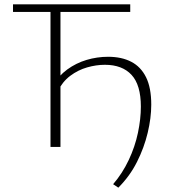

<svg xmlns="http://www.w3.org/2000/svg" viewBox="-20 -678 800 886"><path d="M526 188 502 172Q545 122 574 60.5Q603 -1 616.5 -65Q630 -129 630 -186Q630 -286 587 -332.5Q544 -379 464 -379Q424 -379 382 -367Q340 -355 304 -328Q268 -301 246 -256L221 -280Q250 -328 290.5 -357.5Q331 -387 379.5 -401.5Q428 -416 479 -416Q541 -416 585.5 -393Q630 -370 654 -321.5Q678 -273 678 -195Q678 -134 661.5 -65Q645 4 612 69.5Q579 135 526 188ZM213 0V-658H259V0ZM40 -623V-658H581V-623Z"/></svg>

Font: Ysabeau Office ExtraLight
Style: Regular
Weight: 250
Designer: Christian Thalmann (Catharsis Fonts)
Version: Version 2.001;gftools[0.9.30]; featfreeze: tnum,lnum,ss02